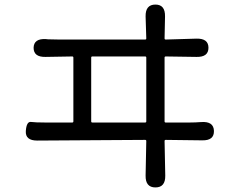

<svg xmlns="http://www.w3.org/2000/svg" viewBox="-20 -787 1040 840"><path d="M660 33Q616 33 617 -19L620 -170Q620 -175 615 -175L143 -172Q90 -172 93 -214Q96 -256 115.5 -253.5Q135 -251 178 -251H296Q301 -251 301 -256V-535Q301 -540 296 -540L179 -538Q127 -537 127 -578Q128 -619 181 -616L190 -615Q215 -614 240 -614H615Q620 -614 620 -619L617 -715Q616 -767 660 -767Q703 -767 702 -715L700 -619Q700 -614 705 -614L840 -618Q892 -619 892 -578Q892 -537 840 -538L705 -540Q700 -540 700 -535V-256Q700 -251 705 -251H810Q835 -251 860 -253Q915 -257 916 -214Q917 -172 865 -173L705 -175Q700 -175 700 -170L703 -19Q704 33 660 33ZM379 -256Q379 -251 384 -251H615Q620 -251 620 -256V-535Q620 -540 615 -540H384Q379 -540 379 -535Z"/></svg>

Font: Resource Han Rounded JP
Style: Regular
Weight: 400
Designer: Cyano Hao (round all glyphs); Ryoko NISHIZUKA 西塚涼子 (kana, bopomofo & ideographs); Paul D. Hunt (Latin, Greek & Cyrillic)
Foundry: Cyano Hao
Version: 0.990